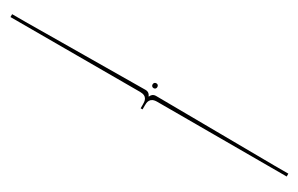

<svg xmlns="http://www.w3.org/2000/svg" viewBox="73 -968 2331 1502"><g transform="rotate(30 1238.5 -216.5)"><path d="M-9 -210H1162C1230 -210 1230 -163 1230 -135V-101H1247V-135C1247 -163 1248 -210 1316 -210H2486V-236H2365C2209 -236 1453 -245 1286 -245C1258 -245 1245 -227 1240 -213H1237C1232 -227 1219 -245 1191 -245C1024 -245 269 -236 113 -236H-9ZM1239 -332C1226 -332 1217 -323 1217 -310C1217 -297 1226 -288 1239 -288C1252 -288 1260 -297 1260 -310C1260 -323 1252 -332 1239 -332Z"/></g></svg>

Font: FoglihtenDeH02
Style: Regular
Weight: 500
Designer: gluk (gluksza@wp.pl|www.glukfonts.pl)
Version: Version 0.68